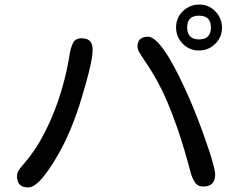

<svg xmlns="http://www.w3.org/2000/svg" viewBox="-20 -857 1040 845"><path d="M855.5 -634.8Q813.5 -634.8 784.2 -664.6Q754.9 -694.3 754.9 -736.3Q754.9 -779.3 785.2 -808.1Q815.4 -836.9 857.4 -836.9Q899.4 -836.9 928.2 -806.6Q957 -776.4 957 -735.4Q957 -693.4 927.2 -664.1Q897.5 -634.8 855.5 -634.8ZM856.4 -683.6Q908.2 -683.6 908.2 -736.3Q908.2 -788.1 855.5 -788.1Q803.7 -788.1 803.7 -736.3Q803.7 -683.6 856.4 -683.6ZM874 -36.1Q849.6 -36.1 837.9 -54.7Q826.2 -73.2 820.3 -92.8Q813.5 -118.2 806.6 -143.6Q799.8 -168.9 792 -194.3Q761.7 -298.8 720.2 -399.4Q678.7 -500 617.2 -588.9Q610.4 -599.6 597.7 -619.1Q585 -638.7 585 -652.3Q585 -674.8 597.2 -685.1Q609.4 -695.3 630.9 -695.3Q650.4 -695.3 673.8 -670.9Q697.3 -646.5 721.7 -606.4Q746.1 -566.4 769 -519.5Q792 -472.7 812 -426.8Q832 -380.9 846.2 -344.2Q860.4 -307.6 867.2 -289.1Q872.1 -275.4 881.8 -248Q891.6 -220.7 901.9 -189.5Q912.1 -158.2 919.4 -130.4Q926.8 -102.5 926.8 -88.9Q926.8 -36.1 874 -36.1ZM103.5 -32.2Q54.7 -32.2 54.7 -82Q54.7 -97.7 66.4 -113.3Q78.1 -128.9 87.9 -139.6Q141.6 -202.1 182.1 -284.2Q222.7 -366.2 249 -454.1Q275.4 -542 287.1 -622.1Q291 -645.5 300.8 -667Q310.5 -688.5 339.8 -688.5Q387.7 -688.5 387.7 -639.6Q387.7 -613.3 378.9 -573.2Q370.1 -533.2 358.9 -493.2Q347.7 -453.1 339.8 -427.7Q318.4 -355.5 289.1 -284.7Q259.8 -213.9 219.7 -149.4Q212.9 -137.7 199.7 -118.2Q186.5 -98.6 170.4 -78.6Q154.3 -58.6 137.2 -45.4Q120.1 -32.2 103.5 -32.2Z"/></svg>

Font: Kosugi Maru
Style: Regular
Weight: 400
Designer: MOTOYA
Version: Version 4.002